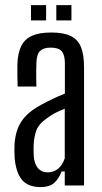

<svg xmlns="http://www.w3.org/2000/svg" viewBox="-20 -736 404 762"><path d="M142 6.5Q91 6.5 67 -22.5Q43 -51.5 38 -110.5Q37.5 -123 37.2 -136Q37 -149 37.5 -160.5Q39.5 -196.5 50 -224.8Q60.5 -253 83 -276.5Q105.5 -300 145 -321Q167 -333 190.2 -344Q213.5 -355 237.5 -364.5V-485.5Q237.5 -517.5 225.2 -532.2Q213 -547 181 -547Q153 -547 139.5 -534.2Q126 -521.5 124.5 -487.5Q124 -476.5 123.8 -459.2Q123.5 -442 123.8 -424Q124 -406 124.5 -392.5H50Q49.5 -410 49 -435.2Q48.5 -460.5 49 -480.5Q50.5 -525 64.2 -553Q78 -581 107 -594Q136 -607 183.5 -607Q232.5 -607 261 -593Q289.5 -579 301.5 -548.8Q313.5 -518.5 313.5 -470V0H237V-55.5H224.5Q213 -25.5 194.2 -9.5Q175.5 6.5 142 6.5ZM169 -52Q193.5 -52 210.5 -66.2Q227.5 -80.5 237 -107.5V-304.5Q220 -298 201.8 -289Q183.5 -280 162.5 -264Q134 -244 124.5 -218.8Q115 -193.5 113.5 -160.5Q113 -151.5 113.2 -139.8Q113.5 -128 114 -116Q116.5 -85 130.8 -68.5Q145 -52 169 -52ZM203.5 -655V-715.5H263.5V-655ZM103 -655V-715.5H163V-655Z"/></svg>

Font: Big Shoulders Display Thin Medium
Style: Regular
Weight: 500
Version: Version 2.002